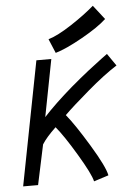

<svg xmlns="http://www.w3.org/2000/svg" viewBox="-60 -937 673 989"><g transform="rotate(-5 276.5 -442.5)"><path d="M215.8 -741.2Q264.6 -755.9 335.9 -802.5Q407.2 -849.1 458 -893.1L515.1 -819.8Q473.6 -780.8 387.2 -732.2Q300.8 -683.6 246.6 -668ZM270.5 -344.2Q313 -293 383.3 -177Q453.6 -61 461.9 -16.1L385.7 8.3Q377 -30.3 314.9 -134.3Q252.9 -238.3 212.4 -286.6Q162.1 -238.8 140.6 -204.1L96.7 2.4H19.5L144 -638.7H221.2L164.1 -343.3Q223.6 -408.2 314 -486.3Q363.3 -528.3 408.7 -564Q454.1 -599.6 480.5 -618.9Q506.8 -638.2 508.8 -639.6L552.7 -576.2Q486.3 -534.2 399.9 -460.4Q313.5 -386.7 270.5 -344.2Z"/></g></svg>

Font: Fantasque Sans Mono
Style: Italic
Weight: 400
Italic angle: -11°
Monospace: yes
Designer: Jany Belluz
Version: Version 1.8.0 ; ttfautohint (v1.8.2)